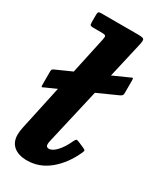

<svg xmlns="http://www.w3.org/2000/svg" viewBox="-204 -846 773 930"><g transform="rotate(30 182.5 -381.0)"><path d="M8.5 -429 98 -469 142 -673Q145.5 -688.5 143.2 -694.2Q141 -700 120.5 -700H74Q62 -700 58 -703Q54 -706 54 -717.5V-761Q54 -772.5 57.2 -776.2Q60.5 -780 72 -780H278Q307.5 -780 311 -772.8Q314.5 -765.5 309.5 -743L263.5 -542.5L349.5 -581Q357.5 -585.5 360.8 -585.2Q364 -585 364 -572.5V-505.5Q364 -493.5 361.8 -490.2Q359.5 -487 351.5 -482L238 -431L166.5 -120Q164 -110.5 164 -101Q164 -84.5 180 -84.5Q199.5 -84.5 222.5 -109.2Q245.5 -134 264 -174.5Q269.5 -186 273.2 -188.8Q277 -191.5 290 -186L321 -172.5Q331.5 -168 333.5 -164.5Q335.5 -161 330.5 -150.5Q296.5 -74.5 240.8 -28.5Q185 17.5 116.5 17.5Q68 17.5 41.5 -5Q15 -27.5 15 -68.5Q15 -89 20.5 -112.5L73.5 -358L12 -330.5Q4.5 -326 1.5 -326.2Q-1.5 -326.5 -1.5 -339V-410Q-1.5 -420 0.5 -422.8Q2.5 -425.5 8.5 -429Z"/></g></svg>

Font: Besley*
Style: Bold Italic
Weight: 700
Italic angle: -13°
Designer: Owen Earl
Foundry: indestructible type*
Version: Version 2.000; ttfautohint (v1.8.3)